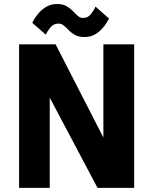

<svg xmlns="http://www.w3.org/2000/svg" viewBox="-20 -916 750 936"><path d="M484 -700H634V0H455.5L222.5 -440V0H73V-700H251L484 -245.5ZM392.5 -735.5Q364.5 -735.5 346.5 -745.2Q328.5 -755 315.8 -768.2Q303 -781.5 291.5 -791.2Q280 -801 265 -801Q241.5 -801 226.2 -782.8Q211 -764.5 203.5 -747L137.5 -804.5Q139 -809.5 147.8 -824.2Q156.5 -839 171.8 -855.8Q187 -872.5 208.8 -884.5Q230.5 -896.5 258 -896.5Q286 -896.5 304 -886.2Q322 -876 334.8 -862.5Q347.5 -849 359 -838.8Q370.5 -828.5 385.5 -828.5Q408.5 -828.5 423.2 -847.2Q438 -866 445.5 -884L511.5 -825.5Q509 -820.5 500.5 -806.2Q492 -792 477.2 -775.5Q462.5 -759 441.2 -747.2Q420 -735.5 392.5 -735.5Z"/></svg>

Font: League Mono
Style: Bold
Weight: 700
Width: 6
Designer: Tyler Finck
Foundry: The League of Moveable Type / Tyler Finck
Version: Version 2.300;RELEASE